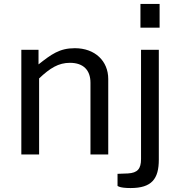

<svg xmlns="http://www.w3.org/2000/svg" viewBox="-20 -782 916 972"><path d="M178 0V-385C233 -437 276 -464 334 -464C403 -464 438 -426 438 -363V0H528V-382C528 -473 461 -538 359 -538C281 -538 240 -507 175 -456V-530H88V0ZM784 -530H694V23C694 73 676 93 628 96L575 98V159C575 159 584 170 641 170C748 170 784 124 784 26ZM691 -762V-642H788V-762Z"/></svg>

Font: Cheyenne Sans
Style: Regular
Weight: 400
Designer: The Public Sans project authors (U.S. Web Design System), Libre Franklin designed by Pablo Impallari and Rodrigo Fuenzal
Foundry: The Cheyenne Sans Project Authors
Version: Version 2.007